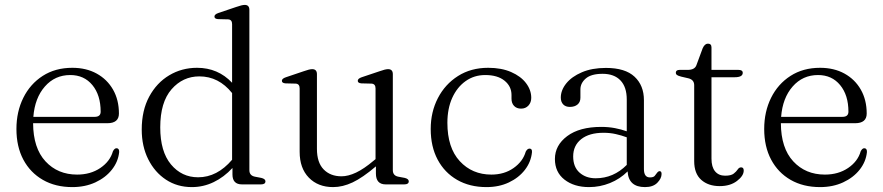

<svg xmlns="http://www.w3.org/2000/svg" viewBox="-20 -752 3600 783"><path d="M465 -289Q465 -249.5 417.5 -249.5H115Q115.5 -148 165.5 -94Q215.5 -40 294.5 -40Q349.5 -40 389.2 -67Q429 -94 440.5 -135Q447 -147.5 455 -147.5Q466.5 -147.5 466 -132Q462 -92.5 436.2 -60Q410.5 -27.5 368.8 -8.2Q327 11 275 11Q206 11 154.8 -18.5Q103.5 -48 75.2 -101Q47 -154 47 -226Q47 -296.5 75 -353Q103 -409.5 154.2 -442.5Q205.5 -475.5 275 -475.5Q331.5 -475.5 374.2 -452Q417 -428.5 441 -386.5Q465 -344.5 465 -289ZM266.5 -446Q204 -446 163 -399.2Q122 -352.5 116 -275.5H366Q390.5 -275.5 390.5 -296.5Q390.5 -364 356.8 -405Q323 -446 266.5 -446Z M558 -223.5Q558 -301.5 588.5 -358Q619 -414.5 670.2 -445Q721.5 -475.5 783.5 -475.5Q869 -475.5 926.5 -414.5V-653.5Q926.5 -672 910.5 -673L869 -674Q854.5 -675 854.5 -684.5Q854.5 -693.5 870.5 -699L943 -723.5Q967 -732 978 -732Q997 -732 997 -711.5V-58Q997 -36 1019.5 -31.5L1045.5 -26.5Q1062.5 -22.5 1062.5 -12.5Q1062.5 0 1044 0H967Q928 0 928 -40.5V-67Q893.5 -29.5 851.2 -9.2Q809 11 762.5 11Q703 11 657 -19.2Q611 -49.5 584.5 -102.5Q558 -155.5 558 -223.5ZM633.5 -232.5Q633.5 -134 677.2 -81.5Q721 -29 788 -29Q865.5 -29 926.5 -100.5V-372.5Q872 -440.5 793 -440.5Q725.5 -440.5 679.5 -387.8Q633.5 -335 633.5 -232.5Z M1202 -133V-391.5Q1202 -410 1186 -411L1144.5 -412Q1129.5 -413 1129.5 -422.5Q1129.5 -431.5 1146 -437L1218.5 -461.5Q1242 -470 1253 -470Q1272.5 -470 1272.5 -449.5V-145Q1272.5 -89 1300 -61Q1327.5 -33 1372.5 -33Q1400 -33 1432.2 -48.2Q1464.5 -63.5 1503.5 -96.5L1511.5 -103V-391.5Q1511.5 -410 1495 -411L1454 -412Q1439 -413 1439 -422.5Q1439 -431.5 1455 -437L1528 -461.5Q1551.5 -470 1562.5 -470Q1582 -470 1582 -449.5V-58Q1582 -36 1604 -31.5L1630.5 -26.5Q1647 -22.5 1647 -12.5Q1647 0 1628.5 0H1553Q1513 0 1513 -44.5V-73.5Q1459 -27.5 1418.2 -8.2Q1377.5 11 1338.5 11Q1277 11 1239.5 -27.5Q1202 -66 1202 -133Z M2146.5 -353Q2146.5 -334 2135 -321.5Q2123.5 -309 2105 -309Q2087 -309 2076.5 -320Q2066 -331 2066 -349.5V-364.5Q2066 -400 2037.5 -423Q2009 -446 1959 -446Q1913.5 -446 1878.8 -421.2Q1844 -396.5 1824.2 -352.8Q1804.5 -309 1804.5 -251Q1804.5 -149.5 1855 -94.8Q1905.5 -40 1984 -40Q2036.5 -40 2074.5 -66.8Q2112.5 -93.5 2124 -133.5Q2130.5 -146 2139.5 -146Q2150.5 -146 2149.5 -131.5Q2145.5 -91.5 2120.5 -59.2Q2095.5 -27 2055.2 -8Q2015 11 1964 11Q1895.5 11 1844.2 -18.5Q1793 -48 1764.8 -101Q1736.5 -154 1736.5 -226Q1736.5 -295.5 1765.8 -352Q1795 -408.5 1847.8 -442Q1900.5 -475.5 1971 -475.5Q2025 -475.5 2064.5 -458.2Q2104 -441 2125.2 -413Q2146.5 -385 2146.5 -353Z M2243 -103.5Q2243 -159.5 2293.2 -197Q2343.5 -234.5 2432 -234.5Q2461.5 -234.5 2487.8 -229.5Q2514 -224.5 2536 -216.5V-346Q2536 -397.5 2510.2 -424.2Q2484.5 -451 2437.5 -451Q2391 -451 2369 -432Q2347 -413 2347 -387.5V-353.5Q2347 -335.5 2335.2 -325.8Q2323.5 -316 2304 -316Q2286.5 -316 2276.8 -326.2Q2267 -336.5 2267 -354Q2267 -384 2289.2 -411.8Q2311.5 -439.5 2352.8 -457.2Q2394 -475 2451 -475Q2529.5 -475 2567.8 -439.2Q2606 -403.5 2606 -343.5V-62.5Q2606 -28.5 2630.5 -28.5Q2644.5 -28.5 2649.8 -34.5Q2655 -40.5 2659 -46.5Q2664.5 -54 2670 -54Q2678 -54 2678 -42.5Q2678 -24.5 2660.8 -6.8Q2643.5 11 2610.5 11Q2543 11 2539.5 -53Q2508.5 -22 2467.5 -5.5Q2426.5 11 2382.5 11Q2321 11 2282 -19.5Q2243 -50 2243 -103.5ZM2317.5 -114Q2317.5 -71 2343.5 -48Q2369.5 -25 2409 -25Q2482 -25 2536 -79.5V-192Q2514.5 -200 2491.2 -205.2Q2468 -210.5 2441 -210.5Q2383 -210.5 2350.2 -184.5Q2317.5 -158.5 2317.5 -114Z M2788 -432.5 2758 -439.5Q2744.5 -443 2740.2 -446.5Q2736 -450 2736 -455Q2736 -467 2751.5 -467H2784.5Q2813 -467 2820 -486L2845.5 -555Q2854 -574 2867 -574Q2881.5 -574 2881.5 -558.5V-467H2991.5Q3009 -467 3009 -455Q3009 -437 2976 -437H2881.5V-105Q2881.5 -71 2896.2 -53.2Q2911 -35.5 2937 -35.5Q2961.5 -35.5 2972.2 -44Q2983 -52.5 2988.5 -61Q2994 -69.5 3002.5 -69.5Q3013 -69.5 3013 -56.5Q3013 -35 2985.5 -14Q2958 7 2915 7Q2868.5 7 2839.8 -18.5Q2811 -44 2811 -95V-404.5Q2811 -426.5 2788 -432.5Z M3514.5 -289Q3514.5 -249.5 3467 -249.5H3164.5Q3165 -148 3215 -94Q3265 -40 3344 -40Q3399 -40 3438.8 -67Q3478.5 -94 3490 -135Q3496.5 -147.5 3504.5 -147.5Q3516 -147.5 3515.5 -132Q3511.5 -92.5 3485.8 -60Q3460 -27.5 3418.2 -8.2Q3376.5 11 3324.5 11Q3255.5 11 3204.2 -18.5Q3153 -48 3124.8 -101Q3096.5 -154 3096.5 -226Q3096.5 -296.5 3124.5 -353Q3152.5 -409.5 3203.8 -442.5Q3255 -475.5 3324.5 -475.5Q3381 -475.5 3423.8 -452Q3466.5 -428.5 3490.5 -386.5Q3514.5 -344.5 3514.5 -289ZM3316 -446Q3253.5 -446 3212.5 -399.2Q3171.5 -352.5 3165.5 -275.5H3415.5Q3440 -275.5 3440 -296.5Q3440 -364 3406.2 -405Q3372.5 -446 3316 -446Z"/></svg>

Font: Fraunces 9pt Light
Style: Regular
Weight: 300
Version: Version 1.000;[0bf87f6ff]